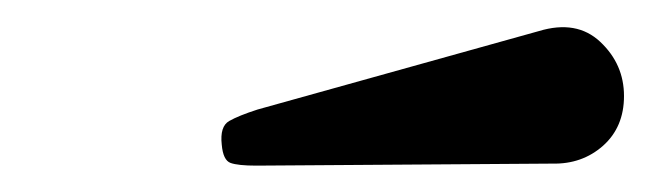

<svg xmlns="http://www.w3.org/2000/svg" viewBox="-20 -826 482 142"><path d="M388.5 -705 169.5 -703.5Q156 -703.5 150.5 -705.5Q145 -707.5 144 -719Q142.5 -732.5 149.5 -736.5Q156.5 -740.5 170.5 -745L378.5 -803Q406.5 -811.5 424 -795Q441.5 -778.5 441.5 -755Q441.5 -732 426 -718.2Q410.5 -704.5 388.5 -705Z"/></svg>

Font: Besley* Condensed Semi
Style: Italic
Weight: 600
Width: 3
Italic angle: -13°
Designer: Owen Earl
Foundry: indestructible type*
Version: Version 3.000; ttfautohint (v1.8.3)